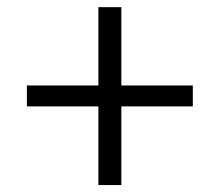

<svg xmlns="http://www.w3.org/2000/svg" viewBox="-20 -620 626 547"><path d="M260.3 -92.8V-316.9H56.6V-376.5H260.3V-599.6H325.7V-376.5H529.3V-316.9H325.7V-92.8Z"/></svg>

Font: Cascadia Code NF Light
Style: Regular
Weight: 300
Monospace: yes
Designer: Aaron Bell
Foundry: Saja Typeworks
Version: Version 2404.023; ttfautohint (v1.8.4)